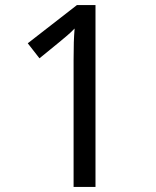

<svg xmlns="http://www.w3.org/2000/svg" viewBox="-20 -734 612 754"><path d="M355 0V-714H282L89 -564L135 -505L211 -567C237 -589 252 -600 273 -622C270 -584 269 -556 269 -499V0Z"/></svg>

Font: Noto Sans Kayah Li
Style: Regular
Weight: 400
Designer: Monotype Design Team, Sérgio Martins
Foundry: Monotype Imaging Inc.
Version: Version 2.002